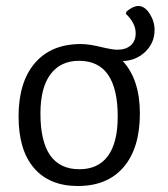

<svg xmlns="http://www.w3.org/2000/svg" viewBox="-20 -613 562 641"><path d="M390 -409Q447 -347 447 -234Q447 -119 393 -55.5Q339 8 240 8Q145 8 93.5 -52Q42 -112 42 -224Q42 -339 96.5 -402.5Q151 -466 250 -466Q278 -466 322 -455Q356 -447 372 -447Q400 -447 416.5 -461.5Q433 -476 433 -502Q433 -536 400 -567L403 -575Q424 -593 442 -593Q463 -593 479.5 -567.5Q496 -542 496 -513Q496 -470 465.5 -440.5Q435 -411 390 -409ZM373 -224Q373 -410 244 -410Q182 -410 148.5 -365Q115 -320 115 -234Q115 -48 245 -48Q308 -48 340.5 -92.5Q373 -137 373 -224Z"/></svg>

Font: Alegreya Sans
Style: Regular
Weight: 400
Designer: Juan Pablo del Peral
Foundry: Huerta Tipografica
Version: Version 2.008; ttfautohint (v1.6)